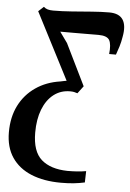

<svg xmlns="http://www.w3.org/2000/svg" viewBox="-92 -596 599 885"><g transform="rotate(5 208.0 -154.0)"><path d="M224 246.5Q144.5 246.5 86.2 222.5Q28 198.5 -3.8 151.5Q-35.5 104.5 -35.5 35Q-35.5 -35 -8.8 -88.2Q18 -141.5 66.8 -175.2Q115.5 -209 181 -218.5Q191 -221 197.5 -222Q204 -223 209 -224L50.5 -532L75 -554.5Q83 -547 93.5 -544Q104 -541 119 -541Q160 -541 205.8 -544.5Q251.5 -548 296 -551.5Q340.5 -555 377.5 -555Q423.5 -555 441 -527.8Q458.5 -500.5 448.5 -448.5Q444.5 -423.5 438 -402.5Q431.5 -381.5 425 -364H393.5Q398.5 -408.5 387.8 -428Q377 -447.5 336.5 -447.5Q309.5 -447.5 279.2 -447.2Q249 -447 218.8 -447Q188.5 -447 160 -447L195.5 -397.5L289.5 -205.5L263.5 -171Q255 -174 247.5 -175.5Q240 -177 229.5 -177Q186 -177 153.5 -151.8Q121 -126.5 103.2 -80.8Q85.5 -35 85.5 26Q85.5 113.5 128 150.8Q170.5 188 248.5 189.5Q272.5 189.5 293.8 188Q315 186.5 335 183L333.5 235.5Q308.5 241 282.2 243.8Q256 246.5 224 246.5Z"/></g></svg>

Font: Merriweather 48pt SemiBold
Style: Italic
Weight: 600
Italic angle: -7.8°
Designer: Eben Sorkin
Foundry: Eben Sorkin
Version: Version 2.101